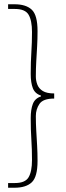

<svg xmlns="http://www.w3.org/2000/svg" viewBox="-20 -728 310 900"><path d="M18 152V130H50Q98 130 114 103Q130 76 130 22Q130 -28 127 -73.5Q124 -119 124 -174Q124 -215 134 -241Q144 -267 172 -276V-280Q144 -289 134 -314.5Q124 -340 124 -382Q124 -438 127 -483.5Q130 -529 130 -578Q130 -632 114 -659Q98 -686 50 -686H18V-708H48Q102 -708 129 -682.5Q156 -657 156 -582Q156 -545 154 -510Q152 -475 150 -440.5Q148 -406 148 -370Q148 -350 155 -331.5Q162 -313 180.5 -301.5Q199 -290 234 -290V-266Q182 -266 165 -241Q148 -216 148 -184Q148 -149 150 -115Q152 -81 154 -46Q156 -11 156 26Q156 101 129 126.5Q102 152 48 152Z"/></svg>

Font: Source Sans 3 VF
Style: Regular
Weight: 200
Designer: Paul D. Hunt
Foundry: Adobe
Version: Version 3.046;hotconv 1.0.118;makeotfexe 2.5.65603